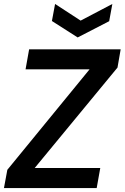

<svg xmlns="http://www.w3.org/2000/svg" viewBox="-27 -949 629 969"><path d="M-7 0 10 -92 425 -599H102L120 -700H582L566 -608L148 -101H479L461 0ZM540 -929 524 -842 365 -760 235 -843 251 -929 380 -845Z"/></svg>

Font: DM Sans 28pt SemiBold
Style: Italic
Weight: 600
Italic angle: -10°
Version: Version 4.004;gftools[0.9.30]